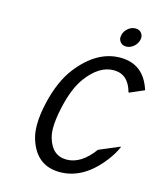

<svg xmlns="http://www.w3.org/2000/svg" viewBox="-135 -1041 984 1151"><g transform="rotate(15 356.5 -465.0)"><path d="M489.7 -879.9Q495.6 -904.8 516.6 -922.4Q537.6 -939.9 562.5 -939.9Q587.4 -939.9 600.1 -922.4Q609.4 -909.7 609.4 -894.5Q609.4 -888.7 607.4 -879.9Q600.1 -854 580.6 -837.9Q559.1 -820.3 534.2 -820.3Q509.8 -820.3 496.6 -838.4Q487.8 -850.1 487.8 -864.3Q487.8 -871.1 489.7 -879.9ZM661.6 -231.4Q642.1 -185.5 607.4 -140.6Q491.7 9.8 345.2 9.8Q199.7 9.8 152.3 -140.6Q140.1 -179.2 140.1 -229.5Q140.1 -291 158.2 -368.7Q191.4 -511.2 257.8 -596.7Q375 -747.1 520 -747.1Q666 -747.1 712.9 -596.7L625 -558.6H620.1Q591.8 -664.1 501 -664.1Q410.6 -664.1 333 -558.6Q283.7 -491.7 255.9 -368.7Q238.3 -291 238.3 -236.8Q238.3 -203.6 245.1 -178.7Q273.9 -73.2 364.7 -73.2Q455.1 -73.2 532.2 -178.7L656.7 -231.4Z"/></g></svg>

Font: Nova Script
Style: Regular
Weight: 400
Italic angle: -13°
Version: Version 2.001